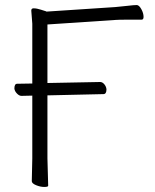

<svg xmlns="http://www.w3.org/2000/svg" viewBox="-20 -732 613 761"><path d="M65 -352Q56 -352 47 -361.5Q38 -371 37 -381Q37 -400 48 -400L108 -401V-638L104 -690Q104 -699 113 -699Q126 -699 142.5 -693.5Q159 -688 163 -687L164 -686L437 -704Q461 -706 486 -709Q511 -712 522 -712Q531 -712 540 -696Q549 -680 549 -665Q549 -654 541 -654H479Q452 -654 438 -653L168 -635V-403L377 -407Q386 -407 393.5 -398Q401 -389 402 -378Q402 -359 390 -359L168 -354V-104L171 4Q171 9 155.5 9Q140 9 123 2Q106 -5 106 -14L108 -104V-353Z"/></svg>

Font: Moon Stars Kai T Light
Style: Regular
Weight: 300
Designer: GuiWonder
Version: Version 1.101